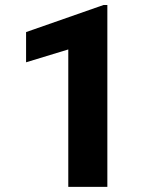

<svg xmlns="http://www.w3.org/2000/svg" viewBox="-20 -731 617 751"><path d="M384.8 -711.4 82 -605.5V-487.3L247.1 -537.6V0H399.9V-711.4Z"/></svg>

Font: Vazirmatn ExtraBold
Style: Regular
Weight: 800
Designer: Saber Rastikerdar
Foundry: Saber Rastikerdar
Version: Version 33.003